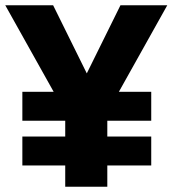

<svg xmlns="http://www.w3.org/2000/svg" viewBox="-28 -710 656 730"><path d="M-8 -690H174L302 -431L430 -690H608L424 -361H547V-251H380V-191H547V-81H380V0H220V-81H57V-191H220V-251H57V-361H176Z"/></svg>

Font: Radio Canada
Style: Bold
Weight: 700
Designer: Charles Daoud, Etienne Aubert Bonn, Alexandre Saumier Demers, Jacques Le Bailly
Foundry: Radio-Canada
Version: Version 2.104; ttfautohint (v1.8.4.7-5d5b);gftools[0.9.28.de